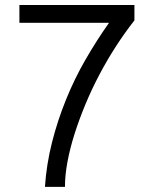

<svg xmlns="http://www.w3.org/2000/svg" viewBox="-20 -729 596 749"><path d="M504.4 -649.4Q466.8 -601.6 432.4 -548.3Q397.9 -495.1 367.7 -437.7Q337.4 -380.4 312.7 -320.8Q288.1 -261.2 270.5 -205.6Q252.9 -149.9 243.2 -97.7Q233.4 -45.4 233.4 0H155.3Q161.1 -86.9 182.6 -172.4Q204.1 -257.8 237.3 -339.8Q270.5 -421.9 313.5 -496.3Q356.4 -570.8 405.3 -640.1H55.7V-709.5H504.4Z"/></svg>

Font: Saysettha OT
Style: Regular
Weight: 400
Designer: John M. Durdin and Silvain Dupertuis
Foundry: Lao Script for Windows
Version: Version 2.000